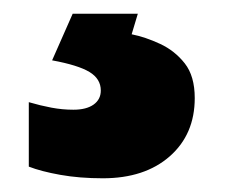

<svg xmlns="http://www.w3.org/2000/svg" viewBox="-20 -20 328 280"><path d="M264 123Q264 176 227.5 208Q191 240 130 240Q96 240 68 235Q40 230 22 223V129Q39 134 55 137Q71 140 87 140Q106 140 116.5 132.5Q127 125 127 112Q127 95 110.5 85Q94 75 56 68L86 0H181L172 30Q192 34 213.5 44Q235 54 249.5 72.5Q264 91 264 123Z"/></svg>

Font: Noto Sans Hebrew Thin Black
Style: Regular
Weight: 900
Version: Version 3.001